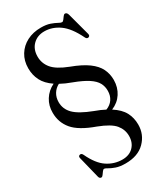

<svg xmlns="http://www.w3.org/2000/svg" viewBox="-220 -801 931 1083"><g transform="rotate(-30 245.0 -260.0)"><path d="M145.5 157Q139 157 132.8 165.8Q126.5 174.5 120.2 183.2Q114 192 108 192Q96 192 92.5 177.5L58 38Q54 23.5 66 20Q77.5 16.5 84.5 31Q119 104.5 164 134.2Q209 164 261.5 164Q307 164 333.5 136.8Q360 109.5 360 66.5Q360 25 333.2 -7.5Q306.5 -40 229.5 -69.5Q130 -105 91 -151.8Q52 -198.5 52 -261Q51.5 -307.5 74.5 -344.2Q97.5 -381 138.5 -401Q95 -430.5 76.5 -466.8Q58 -503 58 -547Q58 -596 80.8 -633Q103.5 -670 143.2 -690.5Q183 -711 234 -711Q269.5 -711 293.2 -702.5Q317 -694 331.5 -685.8Q346 -677.5 353.5 -677.5Q360 -677.5 366.2 -686Q372.5 -694.5 378.8 -703Q385 -711.5 391.5 -711.5Q403.5 -711.5 408.5 -694.5L447.5 -549Q452.5 -532.5 439.5 -528.5Q428 -525.5 421.5 -539Q383 -618.5 337 -650.8Q291 -683 240.5 -683Q194.5 -683 165.5 -654.2Q136.5 -625.5 136.5 -578Q136.5 -534.5 164.5 -500.5Q192.5 -466.5 265 -438.5Q333.5 -413 372.2 -384.5Q411 -356 427.2 -322.8Q443.5 -289.5 443.5 -249.5Q443 -201.5 419 -164.5Q395 -127.5 351.5 -109.5Q399 -79 418 -43Q437 -7 437 37Q437 101.5 392 146.8Q347 192 266 192Q229 192 204.5 183.2Q180 174.5 165.8 165.8Q151.5 157 145.5 157ZM259 -153.5Q295.5 -140.5 323.5 -125.5Q352.5 -136.5 368 -159.5Q383.5 -182.5 383.5 -213.5Q384 -241.5 371.2 -265.2Q358.5 -289 326 -310.5Q293.5 -332 235 -354Q194.5 -368.5 164 -385.5Q139.5 -373 125.2 -349.8Q111 -326.5 111 -296Q111 -251 143.8 -218Q176.5 -185 259 -153.5Z"/></g></svg>

Font: Fraunces 144pt S050
Style: Regular
Weight: 400
Version: Version 1.000; ttfautohint (v1.8.3)